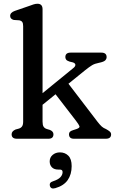

<svg xmlns="http://www.w3.org/2000/svg" viewBox="-20 -758 638 1049"><path d="M72.5 0Q43.5 0 43.5 -24.5Q43.5 -41 65 -50.5L83.5 -55.5Q94.5 -59 100.5 -67.5Q106.5 -76 106.5 -93.5V-615Q106.5 -631.5 101.2 -638.2Q96 -645 86 -647L55 -649Q35.5 -654.5 35.5 -671Q35.5 -689.5 61 -698.5L136.5 -724.5Q151 -730 162.8 -733.8Q174.5 -737.5 184.5 -737.5Q212.5 -737.5 212.5 -707.5V-249L380.5 -386Q392 -395 391.8 -403.8Q391.5 -412.5 378.5 -417L360 -421.5Q346 -426 341.5 -432.2Q337 -438.5 337 -446Q337 -470.5 366 -470.5H533.5Q562.5 -470.5 562.5 -446Q562.5 -436 554.8 -428Q547 -420 519.5 -414.5Q498 -410.5 483.2 -401.8Q468.5 -393 443.5 -373L354 -300.5L513 -92.5Q527 -74.5 536.5 -66.2Q546 -58 559 -53Q572 -46 579.5 -39.5Q587 -33 587 -23.5Q587 0 558 0H384Q357 0 357 -24.5Q357 -32.5 361.8 -37.8Q366.5 -43 379.5 -47L398 -53Q417.5 -59.5 414 -68.8Q410.5 -78 394.5 -99L283.5 -243L212.5 -185.5V-93.5Q212.5 -74.5 218.2 -65.8Q224 -57 235 -53.5L253 -48Q272 -40 272 -24.5Q272 0 245 0ZM298.5 168.5Q275.5 168.5 263.5 156Q251.5 143.5 251.5 124Q251.5 102 267.8 88.2Q284 74.5 307.5 74.5Q335 74.5 353.2 92.5Q371.5 110.5 371.5 149.5Q371.5 195 349.8 226Q328 257 282 270Q258 277 252.5 257.5Q248 239 269.5 232.5Q298.5 223 310.2 210Q322 197 322 182Q322 168.5 307 168.5Z"/></svg>

Font: Fraunces 9pt S100
Style: Regular
Weight: 400
Version: Version 1.000; ttfautohint (v1.8.3)